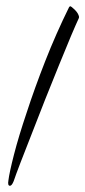

<svg xmlns="http://www.w3.org/2000/svg" viewBox="-20 -567 274 617"><path d="M12 30Q4 30 7 13Q10 -12 25 -70.5Q40 -129 66 -206Q91 -283 125.5 -371Q160 -459 202 -544L205 -547Q209 -547 220.5 -535.5Q232 -524 234 -513Q234 -510 233 -508Q225 -491 208 -451Q191 -410 169.5 -357.5Q148 -305 125 -247L82 -137Q61 -84 45.5 -43.5Q30 -3 24 15Q18 30 12 30Z"/></svg>

Font: Birthstone Bounce
Style: Regular
Weight: 400
Designer: Robert E. Leuschke
Foundry: Rob Leuschke
Version: Version 1.010; ttfautohint (v1.8.3)